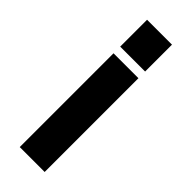

<svg xmlns="http://www.w3.org/2000/svg" viewBox="-221 -659 692 692"><g transform="rotate(45 124.5 -313.5)"><path d="M61 11V-467H188V11ZM61 -501V-638H188V-501Z"/></g></svg>

Font: Pixelify Sans
Style: Bold
Weight: 700
Designer: Stefie Justprince
Foundry: Typecalism Foundryline
Version: Version 1.000